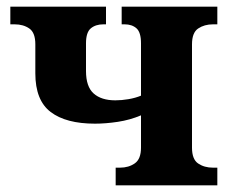

<svg xmlns="http://www.w3.org/2000/svg" viewBox="-20 -556 700 576"><path d="M327 0V-53H340Q366 -53 384.5 -66Q403 -79 403 -113V-210Q370 -196 333.5 -190.5Q297 -185 265 -185Q178 -185 132 -220Q86 -255 86 -336V-423Q86 -458 68 -470.5Q50 -483 24 -483H11V-536H298V-483H290Q267 -483 252.5 -471Q238 -459 238 -426V-343Q238 -296 261 -275.5Q284 -255 326 -255Q345 -255 365.5 -258.5Q386 -262 403 -269V-426Q403 -459 389.5 -471Q376 -483 354 -483H345V-536H632V-483H619Q593 -483 574.5 -470.5Q556 -458 556 -423V-113Q556 -78 574.5 -65.5Q593 -53 619 -53H632V0Z"/></svg>

Font: Noto Serif
Style: Bold
Weight: 700
Designer: Monotype Design Team
Foundry: Monotype Imaging Inc.
Version: Version 2.014